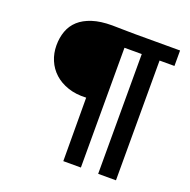

<svg xmlns="http://www.w3.org/2000/svg" viewBox="-155 -920 1200 1213"><g transform="rotate(20 445.0 -314.0)"><path d="M396.5 -284.7Q328.1 -281.2 274.2 -299.6Q220.2 -317.9 183.1 -351.8Q146 -385.7 126.5 -432.1Q106.9 -478.5 106.9 -531.7Q106.9 -583.5 122.8 -627.4Q138.7 -671.4 173.3 -702.9Q208 -734.4 262.7 -752.2Q317.4 -770 395 -770Q406.7 -770 424.3 -769.5Q441.9 -769 462.9 -768.8Q483.9 -768.6 506.8 -768.1Q529.8 -767.6 552.2 -767.6H852.1V-663.6H752V141.6H632.3V-663.6H516.1V141.6H397.9Z"/></g></svg>

Font: Tauri
Style: Regular
Weight: 400
Designer: Yvonne Schüttler
Foundry: Yvonne Schüttler
Version: Version 1.003; ttfautohint (v0.93.8-669f) -l 13 -r 13 -G 200